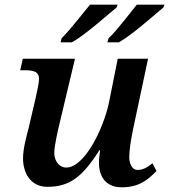

<svg xmlns="http://www.w3.org/2000/svg" viewBox="-20 -786 720 817"><path d="M437 -606H486C542 -637 642 -727 675 -754L680 -766H562C530 -727 483 -663 442 -623ZM238 -606H286C343 -637 443 -728 476 -754L480 -766H363C331 -728 283 -664 242 -623ZM499 11C582 11 618 -32 646 -58L629 -91C604 -72 588 -63 565 -63C540 -63 530 -94 530 -116C530 -143 536 -186 545 -230L610 -536H481L444 -351C420 -236 339 -73 262 -73C233 -73 211 -100 211 -135C211 -165 226 -230 235 -267L299 -536H77L66 -487H87C126 -487 146 -479 146 -451C146 -429 135 -387 131 -366L102 -242C93 -207 78 -154 78 -112C78 -54 107 9 182 9C276 9 331 -33 403 -147H406C401 -111 401 -103 401 -94C401 -47 420 11 499 11Z"/></svg>

Font: Noto Serif Semi
Style: Italic
Weight: 600
Italic angle: -12°
Designer: Monotype Design Team
Foundry: Monotype Imaging Inc.
Version: Version 1.901